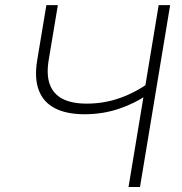

<svg xmlns="http://www.w3.org/2000/svg" viewBox="-20 -748 730 768"><path d="M318.4 -291Q246.6 -291 200.2 -314.7Q153.8 -338.4 135.3 -386.7Q116.7 -435.1 128.9 -507.8L165.5 -727.5H211.4L174.8 -507.8Q165 -449.2 179.2 -410.4Q193.4 -371.6 230.5 -352.5Q267.6 -333.5 327.1 -333.5Q397 -333.5 460.4 -356.2Q523.9 -378.9 580.1 -419.9L571.8 -370.6Q518.1 -333.5 454.1 -312.3Q390.1 -291 318.4 -291ZM494.1 0 614.7 -727.5H660.6L540 0Z"/></svg>

Font: Inter ExtraLight
Style: Italic
Weight: 250
Italic angle: -9.3988°
Designer: Rasmus Andersson
Foundry: rsms
Version: Version 4.001;git-66647c0bb